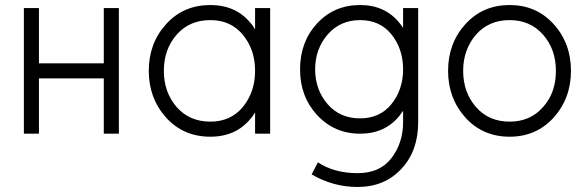

<svg xmlns="http://www.w3.org/2000/svg" viewBox="-20 -532 2336 764"><path d="M75 0H135V-220H393V0H453V-500H393V-280H135V-500H75Z M995 -500V-415Q991 -421 987.5 -427Q984 -433 979 -438Q920 -512 817 -512Q710 -512 641 -436Q572 -360 572 -250Q572 -141 641 -64Q710 12 817 12Q920 12 979 -62Q984 -67 987.5 -73Q991 -79 995 -85V0H1055V-500ZM817 -452Q898 -452 946 -394Q970 -365 982.5 -329.5Q995 -294 995 -250Q995 -207 982.5 -171Q970 -135 946 -106Q898 -48 817 -48Q734 -48 683 -106Q632 -165 632 -250Q632 -336 683 -394Q734 -452 817 -452Z M1413 -452Q1491 -452 1537 -396Q1584 -338 1584 -256Q1584 -175 1537 -117Q1491 -61 1413 -61Q1333 -61 1284 -117Q1234 -175 1234 -256Q1234 -337 1284 -395Q1334 -452 1413 -452ZM1413 -512Q1309 -512 1241 -438Q1174 -365 1174 -256Q1174 -148 1241 -75Q1310 0 1413 0Q1513 0 1571 -73Q1574 -78 1577.5 -82.5Q1581 -87 1584 -91V-46Q1584 37 1537 98Q1491 157 1403 157Q1310 157 1245 114L1220 162Q1306 212 1403 212Q1510 212 1577 140Q1644 69 1644 -46V-500H1584V-421Q1581 -426 1577.5 -430.5Q1574 -435 1571 -439Q1513 -512 1413 -512Z M2008 -512Q1901 -512 1832 -436Q1763 -360 1763 -250Q1763 -141 1832 -64Q1901 12 2008 12Q2114 12 2183 -64Q2252 -141 2252 -250Q2252 -360 2183 -436Q2114 -512 2008 -512ZM2008 -452Q2090 -452 2141 -394Q2192 -336 2192 -250Q2192 -207 2179.5 -171Q2167 -135 2141 -106Q2090 -48 2008 -48Q1925 -48 1874 -106Q1823 -165 1823 -250Q1823 -293 1836 -329Q1849 -365 1874 -394Q1925 -452 2008 -452Z"/></svg>

Font: Unageo
Style: Light
Weight: 300
Designer: Richard Sepsi
Foundry: Richard Sepsi
Version: Version 2.000